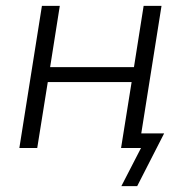

<svg xmlns="http://www.w3.org/2000/svg" viewBox="-20 -505 639 655"><path d="M394 130 461 0H395L404 -50H540L448 130ZM46 0 123 -485H184L151 -276H437L470 -485H531L454 0H393L429 -225H143L107 0Z"/></svg>

Font: Nunito Sans 12pt Light
Style: Italic
Weight: 300
Italic angle: -9°
Designer: Vernon Adams
Foundry: Vernon Adams
Version: Version 3.101;gftools[0.9.27]